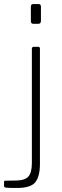

<svg xmlns="http://www.w3.org/2000/svg" viewBox="-67 -762 309 952"><path d="M131 51Q131 112 108.5 141Q86 170 18 170Q-26 170 -36.5 168.5Q-47 167 -47 161V140Q-47 137 -45.5 135.5Q-44 134 -41 134L17 133Q57 132 74 113Q91 94 91 46V-520Q91 -530 101 -530H123Q131 -530 131 -520V51ZM136 -660Q136 -644 124 -644H97Q86 -644 86 -658V-729Q86 -742 98 -742H124Q136 -742 136 -729Z"/></svg>

Font: Libre Franklin Thin
Style: Regular
Weight: 100
Designer: Pablo Impallari, Rodrigo Fuenzalida, Nhung Nguyen
Foundry: Impallari Type
Version: Version 3.000